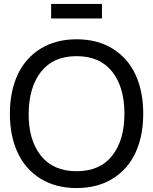

<svg xmlns="http://www.w3.org/2000/svg" viewBox="-20 -933 772 968"><path d="M237.8 -839.8V-913.1H494.1V-839.8ZM548.3 -32.5Q471.7 15.1 366.2 15.1Q260.7 15.1 184.1 -32.5Q107.4 -80.1 68.6 -164.3Q29.8 -248.5 29.8 -359.9Q29.8 -471.2 68.6 -555.4Q107.4 -639.6 184.1 -687.3Q260.7 -734.9 366.2 -734.9Q471.7 -734.9 548.3 -687.3Q625 -639.6 663.6 -555.7Q702.1 -471.7 702.1 -359.9Q702.1 -248 663.6 -164.1Q625 -80.1 548.3 -32.5ZM124.5 -359.9Q123.5 -227.1 186 -148.4Q248.5 -69.8 366.2 -69.8Q483.9 -69.8 545.7 -148.2Q607.4 -226.6 607.4 -359.9Q607.4 -493.2 545.7 -571.5Q483.9 -649.9 366.2 -649.9Q248.5 -649.9 187 -571.5Q125.5 -493.2 124.5 -359.9Z"/></svg>

Font: Vela Sans Med
Style: Regular
Weight: 500
Designer: Principal design: Mikhail Sharanda - project Manrope.
Design modification: Ravid Balaliev
Foundry: Mikhail Sharanda
Version: Version 1.001